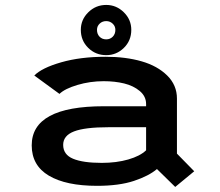

<svg xmlns="http://www.w3.org/2000/svg" viewBox="-20 -742 890 778"><path d="M410.5 -518.5Q367.5 -518.5 337.5 -548Q307.5 -577.5 307.5 -621Q307.5 -662.5 337.8 -692.2Q368 -722 410.5 -722Q451.5 -722 481.8 -692.2Q512 -662.5 512 -621Q512 -577.5 482 -548Q452 -518.5 410.5 -518.5ZM410.5 -582.5Q426 -582.5 436.8 -593.2Q447.5 -604 447.5 -621Q447.5 -636 436.5 -646.2Q425.5 -656.5 410.5 -656.5Q394.5 -656.5 383.8 -646.2Q373 -636 373 -621Q373 -604 383.5 -593.2Q394 -582.5 410.5 -582.5ZM408 -512Q489.5 -512 553.8 -493.5Q618 -475 657.5 -436Q697 -397 697 -342.5V-119.5L767 -48L690 15.5L616 -57Q583 -29 522.8 -9Q462.5 11 373.5 11Q247.5 11 178 -30.2Q108.5 -71.5 108.5 -153Q108.5 -311.5 401 -311.5H572V-320.5Q572 -351.5 546.5 -373Q521 -394.5 483.2 -403.8Q445.5 -413 400 -413Q345 -413 293.8 -397.8Q242.5 -382.5 221 -361.5L119 -436Q149.5 -467 227.8 -489.5Q306 -512 408 -512ZM392.5 -82Q452 -82 499.8 -95.8Q547.5 -109.5 572 -133V-226.5H420Q324 -226.5 280 -209.5Q236 -192.5 236 -155Q236 -115.5 276 -98.8Q316 -82 392.5 -82Z"/></svg>

Font: League Mono Wide Medium
Style: Regular
Weight: 500
Width: 8
Designer: Tyler Finck
Foundry: The League of Moveable Type / Tyler Finck
Version: Version 2.210